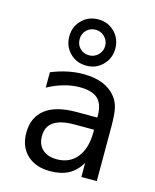

<svg xmlns="http://www.w3.org/2000/svg" viewBox="-112 -806 723 893"><g transform="rotate(15 250.0 -359.0)"><path d="M268.6 -227.5Q203.1 -227.5 169.9 -205.1Q136.7 -182.6 136.7 -136.7Q136.7 -95.7 161.6 -72.8Q186.5 -49.8 230.5 -49.8Q292 -49.8 327.1 -92.8Q362.3 -135.7 363.3 -211.9V-227.5ZM437.5 -258.8V0H363.3V-67.4Q338.9 -26.4 302.7 -7.3Q266.6 11.7 214.8 11.7Q144.5 11.7 103.5 -27.3Q62.5 -66.4 62.5 -131.8Q62.5 -207 113.3 -246.6Q164.1 -286.1 262.7 -286.1H363.3V-297.9Q362.3 -352.5 335 -377Q307.6 -401.4 249 -401.4Q210.9 -401.4 171.9 -390.1Q132.8 -378.9 95.7 -358.4V-432.6Q136.7 -449.2 174.8 -457Q212.9 -464.8 249 -464.8Q304.7 -464.8 344.7 -448.2Q384.8 -431.6 409.2 -398.4Q424.8 -377.9 431.2 -348.1Q437.5 -318.4 437.5 -258.8ZM361.3 -617.2Q361.3 -570.3 329.6 -538.1Q297.9 -505.9 251 -505.9Q203.1 -505.9 171.4 -538.1Q139.6 -570.3 139.6 -617.2Q139.6 -664.1 171.4 -696.3Q203.1 -728.5 251 -728.5Q297.9 -728.5 329.6 -696.3Q361.3 -664.1 361.3 -617.2ZM312.5 -617.2Q312.5 -642.6 294.4 -660.6Q276.4 -678.7 251 -678.7Q224.6 -678.7 207 -661.1Q189.5 -643.6 189.5 -617.2Q189.5 -590.8 207 -573.2Q224.6 -555.7 251 -555.7Q276.4 -555.7 294.4 -573.7Q312.5 -591.8 312.5 -617.2Z"/></g></svg>

Font: BabelStone Irk Bitig
Style: Regular
Weight: 400
Designer: Andrew West
Foundry: BabelStone
Version: Version 1.03 June 7, 2023